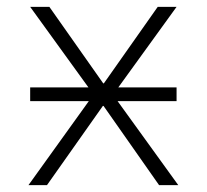

<svg xmlns="http://www.w3.org/2000/svg" viewBox="-20 -540 603 560"><path d="M68 -245V-285H238L68 -520H124L281 -297H283L440 -520H495L325 -285H495V-245H323L500 0H444L282 -231H280L117 0H63L239 -245Z"/></svg>

Font: Mplus 1p Light
Style: Regular
Weight: 300
Version: Version 1.061